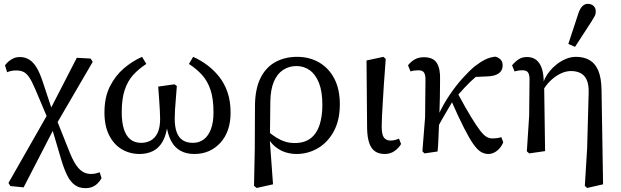

<svg xmlns="http://www.w3.org/2000/svg" viewBox="-20 -789 3233 1000"><path d="M34 180 24 164 236 -208 380 -488 452 -484 463 -467 266 -129 103 187ZM425 191Q392 191 369 174Q346 157 330 124.5Q314 92 300 46L250 -123H235L274 -168L344 7Q361 49 378 73Q395 97 413.5 107Q432 117 454 117Q467 117 478 114.5Q489 112 499 108L509 139Q500 155 487.5 167Q475 179 459.5 185Q444 191 425 191ZM232 -163 163 -326Q146 -366 132 -386.5Q118 -407 102.5 -414.5Q87 -422 64 -422Q51 -422 40.5 -420Q30 -418 17 -413L6 -449Q15 -461 26.5 -470.5Q38 -480 52 -486Q66 -492 82 -492Q111 -492 132.5 -478.5Q154 -465 171 -436.5Q188 -408 203 -362L256 -202H272Z M707 13Q656 13 614.5 -11.5Q573 -36 548.5 -84.5Q524 -133 524 -203Q524 -282 552 -338Q580 -394 624 -432Q668 -470 720 -493L742 -456Q702 -430 673.5 -398.5Q645 -367 629.5 -320.5Q614 -274 614 -204Q614 -153 625 -117.5Q636 -82 658.5 -63.5Q681 -45 715 -45Q743 -45 765.5 -57.5Q788 -70 801 -97.5Q814 -125 814 -171Q814 -189 812.5 -213.5Q811 -238 809 -269.5Q807 -301 804 -338L889 -350L901 -341Q899 -308 896 -276Q893 -244 891.5 -217Q890 -190 890 -171Q890 -128 900.5 -100Q911 -72 932 -58.5Q953 -45 985 -45Q1018 -45 1042 -63.5Q1066 -82 1079 -117.5Q1092 -153 1092 -203Q1092 -274 1076.5 -320.5Q1061 -367 1032.5 -398.5Q1004 -430 964 -456L986 -493Q1024 -476 1058.5 -450.5Q1093 -425 1121 -390Q1149 -355 1165 -308.5Q1181 -262 1181 -202Q1181 -153 1167.5 -113.5Q1154 -74 1128 -45.5Q1102 -17 1068 -2Q1034 13 992 13Q951 13 920.5 -3.5Q890 -20 871.5 -54.5Q853 -89 846 -143H853Q847 -88 828 -53.5Q809 -19 778 -3Q747 13 707 13Z M1303 179 1307 -17 1308 -240Q1309 -327 1337 -383Q1365 -439 1414.5 -466Q1464 -493 1528 -493Q1592 -493 1642.5 -463.5Q1693 -434 1721.5 -379Q1750 -324 1750 -246Q1750 -163 1718.5 -105Q1687 -47 1635.5 -17Q1584 13 1524 13Q1495 13 1466.5 4Q1438 -5 1413 -25.5Q1388 -46 1370 -79H1362L1372 -108Q1396 -87 1418.5 -73Q1441 -59 1464.5 -51.5Q1488 -44 1515 -44Q1565 -44 1597 -68Q1629 -92 1644 -137Q1659 -182 1659 -243Q1659 -312 1641.5 -356.5Q1624 -401 1593.5 -423Q1563 -445 1524 -445Q1485 -445 1454 -424.5Q1423 -404 1406 -363Q1389 -322 1388 -261L1386 -82L1384 -75L1402 171L1317 190Z M1984 13Q1953 13 1933 -1Q1913 -15 1903 -44.5Q1893 -74 1892 -119L1889 -474L1977 -493L1989 -482Q1983 -407 1979.5 -351Q1976 -295 1973.5 -254Q1971 -213 1969.5 -182.5Q1968 -152 1968 -130Q1968 -87 1980 -72Q1992 -57 2014 -57Q2026 -57 2037.5 -60Q2049 -63 2058 -67L2069 -39Q2057 -18 2035 -2.5Q2013 13 1984 13Z M2191 10 2180 -1 2194 -178 2196 -376Q2196 -399 2188.5 -411Q2181 -423 2159 -423Q2148 -423 2137.5 -421.5Q2127 -420 2118 -417L2105 -449Q2120 -468 2140 -479.5Q2160 -491 2188 -491Q2236 -491 2255 -461Q2274 -431 2272 -374Q2272 -333 2271 -280Q2270 -227 2268 -178V-174Q2267 -145 2265.5 -115.5Q2264 -86 2263 -57Q2262 -28 2259 0ZM2249 -104 2230 -153H2247L2264 -192Q2288 -244 2320.5 -292.5Q2353 -341 2388 -380Q2423 -419 2453 -444Q2483 -467 2507.5 -479Q2532 -491 2560 -494Q2576 -490 2587 -479Q2598 -468 2598 -448Q2598 -421 2577 -406.5Q2556 -392 2517 -391L2428 -387L2524 -439Q2490 -416 2459.5 -390Q2429 -364 2401.5 -334.5Q2374 -305 2347 -273L2340 -266Q2325 -240 2310 -215Q2295 -190 2280 -163.5Q2265 -137 2249 -104ZM2523 13Q2504 13 2485.5 2.5Q2467 -8 2446 -37.5Q2425 -67 2396.5 -123Q2368 -179 2328 -270L2361 -308Q2404 -228 2433 -180.5Q2462 -133 2481 -108.5Q2500 -84 2514.5 -76Q2529 -68 2543 -68Q2558 -68 2571 -70Q2584 -72 2591 -75L2601 -48Q2594 -30 2581.5 -16Q2569 -2 2554 5.5Q2539 13 2523 13Z M2724 -1 2736 -186 2738 -376Q2738 -399 2730.5 -411Q2723 -423 2701 -423Q2690 -423 2680 -421.5Q2670 -420 2660 -417L2647 -449Q2663 -468 2681 -480Q2699 -492 2725 -492Q2754 -492 2773 -477Q2792 -462 2802 -432.5Q2812 -403 2812 -356L2814 -355L2819 -2L2736 10ZM3026 179 3038 -17 3046 -308Q3047 -348 3036 -372.5Q3025 -397 3004 -408Q2983 -419 2954 -419Q2926 -419 2898 -405Q2870 -391 2846 -367.5Q2822 -344 2807 -316L2794 -337H2803Q2814 -384 2843.5 -419Q2873 -454 2909 -473.5Q2945 -493 2979 -493Q3021 -493 3050.5 -476Q3080 -459 3096 -421.5Q3112 -384 3113 -320L3121 171L3038 190ZM2940 -560 2994 -724Q3003 -748 3015 -758.5Q3027 -769 3041 -769Q3060 -769 3071.5 -758Q3083 -747 3083 -730Q3083 -716 3077.5 -705.5Q3072 -695 3060 -676L2975 -545Z"/></svg>

Font: Source Serif 4 18pt
Style: Regular
Weight: 400
Designer: Frank Grießhammer
Foundry: Adobe Systems Incorporated
Version: Version 4.004;hotconv 1.0.116;makeotfexe 2.5.65601